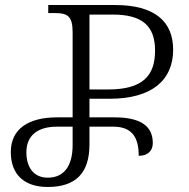

<svg xmlns="http://www.w3.org/2000/svg" viewBox="-20 -734 754 764"><path d="M170 10C280 10 336 -44 336 -159V-230H430C501 -230 532 -193 532 -114C566 -114 588 -132 588 -165C588 -234 537 -267 436 -267H336V-341H416C588 -341 669 -418 669 -536C669 -650 594 -714 438 -714H172V-682H198C249 -682 269 -670 269 -605V-267H207C93 -267 23 -221 23 -129C23 -40 76 10 170 10ZM336 -378V-676H429C547 -676 597 -630 597 -533C597 -435 551 -378 410 -378ZM170 -27C115 -27 85 -67 85 -128C85 -195 130 -230 207 -230H269V-157C269 -74 235 -27 170 -27Z"/></svg>

Font: Noto Serif Georgian Light
Style: Regular
Weight: 300
Designer: Monotype Design Team, Akaki Razmadze
Foundry: Google LLC
Version: Version 2.003